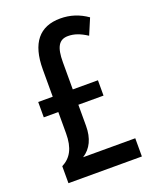

<svg xmlns="http://www.w3.org/2000/svg" viewBox="-136 -803 713 882"><g transform="rotate(-20 220.5 -362.0)"><path d="M267 -724C165 -724 112 -660 112 -531V-398H41V-323H112V-219C112 -147 89 -106 44 -83V0H403V-89H148C189 -115 210 -159 210 -220V-323H333V-398H210V-531C210 -604 228 -636 273 -636C303 -636 331 -626 365 -604L398 -682C358 -710 315 -724 267 -724Z"/></g></svg>

Font: Noto Sans Hebrew ExtraCondensed Medium
Style: Regular
Weight: 500
Width: 2
Designer: Monotype Design Team
Foundry: Monotype Imaging Inc.
Version: Version 2.004